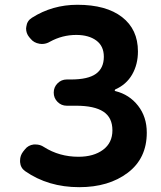

<svg xmlns="http://www.w3.org/2000/svg" viewBox="-20 -774 677 808"><path d="M313.5 13.7Q182.6 13.7 85.9 -53.7Q66.4 -67.4 64.5 -91.8Q64.5 -94.7 64.5 -98.6Q64.5 -119.1 77.1 -135.7L85 -145.5Q98.6 -163.1 122.1 -166Q126 -166 129.9 -166Q149.4 -166 165 -155.3Q229.5 -114.3 310.5 -114.3Q374 -114.3 413.6 -143.6Q453.1 -172.9 453.1 -225.6Q453.1 -279.3 415 -304.2Q377 -329.1 299.8 -329.1H260.7Q238.3 -329.1 222.2 -345.2Q206.1 -361.3 206.1 -384.3Q206.1 -407.2 222.2 -423.3Q238.3 -439.5 260.7 -439.5H278.3Q350.6 -439.5 383.8 -463.4Q417 -487.3 417 -535.2Q417 -580.1 385.3 -603.5Q353.5 -627 300.8 -627Q242.2 -627 190.4 -598.6Q174.8 -588.9 156.2 -588.9Q151.4 -588.9 146.5 -589.8Q122.1 -593.8 108.4 -611.3L102.5 -618.2Q89.8 -633.8 89.8 -654.3Q89.8 -658.2 90.8 -662.1Q93.8 -686.5 114.3 -699.2Q200.2 -753.9 305.7 -753.9Q426.8 -753.9 493.7 -702.1Q560.5 -650.4 560.5 -557.6Q560.5 -502.9 536.1 -460.4Q511.7 -418 464.8 -397.5Q462.9 -395.5 462.9 -393.1Q462.9 -390.6 465.8 -390.6Q524.4 -376 561 -329.1Q597.7 -282.2 597.7 -215.8Q597.7 -107.4 517.6 -46.9Q437.5 13.7 313.5 13.7Z"/></svg>

Font: Gen Jyuu Gothic Bold
Style: Bold
Weight: 700
Designer: [Source Han Sans]
Ryoko NISHIZUKA  (kana & ideographs); Paul D. Hunt (Latin, Greek & Cyrillic); Wenlong ZHANG  (bopomofo
Version: Version 1.002.20150607